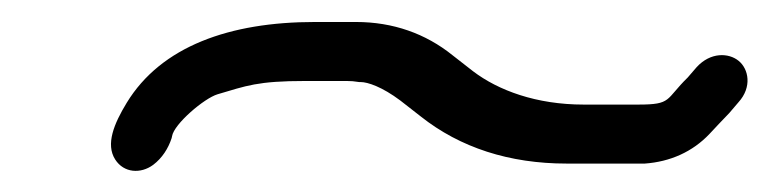

<svg xmlns="http://www.w3.org/2000/svg" viewBox="-20 -376 717 179"><path d="M264.8 -300.5H303.2C307.2 -300.5 310.5 -300.2 313.3 -299.7L314.8 -299.5H316.2C322.9 -299.5 336.4 -294.9 353.2 -282.3L372.3 -267.4C408.9 -238.4 454.8 -223.5 508.2 -223.5H580.8L581.2 -223.5C604.7 -225.2 625.7 -234.4 641.6 -251.3C647.2 -257.3 653.1 -263.6 659.5 -270.2L659.8 -270.5L668.5 -280.7C681.3 -294.8 678 -311.7 668.6 -319.3C659.4 -326.8 642.4 -327.6 629.4 -313.3L621.2 -303.8C600 -283.1 606.7 -278.5 575 -278.5H524.1C479.9 -278.5 444.4 -291.8 421 -309.6L401.9 -324.5C376.8 -344.7 346.4 -355.5 311.9 -355.5H273.5C194.1 -355.5 130.2 -332.8 98.1 -280.1C86.3 -260.7 78.3 -241.5 87.4 -227.3C95.5 -214.6 111.3 -213.8 122.8 -222.3C131.3 -228.7 136.9 -237.8 139.9 -246.9L140.2 -248L140.4 -249C142.2 -260.4 170.4 -284.4 182.8 -288.1C209.7 -296 219.8 -300.5 264.8 -300.5Z"/></svg>

Font: MewTooHand
Style: BdWideIta
Weight: 400
Designer: Mew Too, Robert Jablonski
Version: Version 0.77